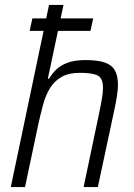

<svg xmlns="http://www.w3.org/2000/svg" viewBox="-20 -763 545 783"><path d="M101 -637 112 -688H360L349 -637ZM24 0 180 -743H239L175 -442H180Q191 -461 208.5 -478.5Q226 -496 255 -507Q284 -518 328 -518Q379 -518 407.5 -508Q436 -498 448.5 -476Q461 -454 461 -418Q461 -398 457 -372Q453 -346 447 -318L379 0H321L385 -305Q392 -338 396 -363Q400 -388 400 -405Q400 -444 378.5 -455Q357 -466 306 -466Q260 -466 230.5 -449Q201 -432 183.5 -403Q166 -374 156 -337Q146 -300 137 -260L82 0Z"/></svg>

Font: Saira SemiCondensed Light
Style: Italic
Weight: 300
Width: 4
Italic angle: -12°
Designer: Hector Gatti with collaboration of the Omnibus-Type team
Foundry: Omnibus-Type
Version: Version 1.101